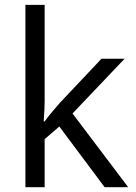

<svg xmlns="http://www.w3.org/2000/svg" viewBox="-20 -780 565 800"><path d="M166 -273.9Q187 -303.7 230 -352.1L402.8 -535.2H499L282.2 -307.1L514.2 0H416L227.1 -252.9L166 -200.2V0H85.9V-759.8H166V-356.9Q166 -330.1 162.1 -273.9Z"/></svg>

Font: f02698313
Style: Regular
Weight: 400
Foundry: Ascender Corporation
Version: Version 1.10